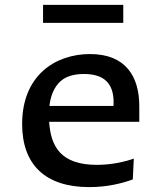

<svg xmlns="http://www.w3.org/2000/svg" viewBox="-20 -753 660 785"><path d="M234.5 -426.5C251.5 -439.5 279.5 -450.5 323 -450.5C404.5 -450.5 444.5 -413 444.5 -334.5C444.5 -329.5 444.5 -324.5 444 -320H182C189 -381.5 215 -412 234.5 -426.5ZM70.5 -246C70.5 -79.5 165.5 12 345 12C421 12 482.5 -4.5 523 -19.5L527 -104.5C488 -91 435.5 -79 376 -79C229 -79 187.5 -153.5 181 -255H549.5V-318.5C549.5 -441 493.5 -532 348 -532C206.5 -532 70.5 -445 70.5 -246ZM156 -659.5H484V-733H156Z"/></svg>

Font: Monaspace Argon Medium
Style: Regular
Weight: 500
Designer: Riley Cran & the Lettermatic Team
Foundry: Lettermatic
Version: Version 1.000 (Monaspace Argon)